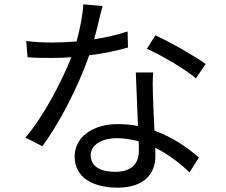

<svg xmlns="http://www.w3.org/2000/svg" viewBox="-20 -819 1040 885"><path d="M570 -600 568 -674C519 -658 468 -646 414 -638C430 -695 442 -755 453 -791L364 -799C361 -746 348 -684 333 -628C294 -625 258 -623 223 -623C180 -623 138 -625 101 -630L107 -555C144 -552 185 -552 222 -552C251 -552 280 -553 309 -555C263 -440 180 -281 97 -185L175 -145C255 -252 343 -425 391 -564C456 -572 518 -585 570 -600ZM883 -458 928 -524C880 -559 767 -624 696 -656L657 -594C723 -565 830 -503 883 -458ZM686 -485H606C609 -416 613 -319 616 -238C587 -244 556 -247 522 -247C410 -247 324 -189 324 -97C324 2 413 46 522 46C645 46 696 -19 696 -98V-117C696 -124 696 -131 695 -138C759 -107 811 -64 854 -25L897 -93C846 -137 777 -186 692 -217C689 -277 686 -342 685 -378C684 -415 683 -444 686 -485ZM620 -143V-121C620 -73 593 -27 512 -27C435 -27 398 -57 398 -104C398 -149 446 -182 519 -182C550 -182 584 -177 619 -168C620 -159 620 -150 620 -143Z"/></svg>

Font: Spoqa Han Sans Neo
Style: Regular
Weight: 400
Designer: [Spoqa Han Sans Neo] Dong-huui Kim ___ Younghwa Kang ___ Yujin Lee ___ [Noto Sans] Ryoko NISHIZUKA ____ (kana & ideograp
Foundry: Spoqa (http://www.spoqa-han-sans.com)
Version: Version 1.100;hotconv 1.0.109;makeotfexe 2.5.65596